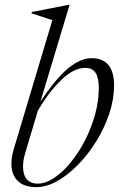

<svg xmlns="http://www.w3.org/2000/svg" viewBox="-20 -762 498 792"><path d="M196 -679Q181.5 -684 156.8 -691.8Q132 -699.5 110 -707L111.5 -712.5L262.5 -742H267L146.5 -342Q211 -439.5 261.8 -480.8Q312.5 -522 357 -522Q450.5 -522 450.5 -410Q450.5 -352.5 430.8 -293.2Q411 -234 377.5 -179.8Q344 -125.5 302.2 -82.8Q260.5 -40 216 -15Q171.5 10 129.5 10Q79.5 10 53.2 -15.8Q27 -41.5 27 -87Q27 -115 37.5 -149.5ZM84 -130.5Q75 -100.5 75 -74Q75 -40.5 90.8 -22.5Q106.5 -4.5 134.5 -4.5Q167.5 -4.5 202.8 -27.8Q238 -51 271 -91.2Q304 -131.5 330.2 -182.2Q356.5 -233 372 -289Q387.5 -345 387.5 -399Q387.5 -442 374 -462Q360.5 -482 331 -482Q284.5 -482 232.5 -432Q180.5 -382 136 -305Z"/></svg>

Font: Newsreader 72pt Light
Style: Italic
Weight: 300
Italic angle: -17°
Designer: Hugues Gentile
Foundry: Production Type
Version: Version 1.003; ttfautohint (v1.8.3)